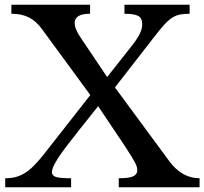

<svg xmlns="http://www.w3.org/2000/svg" viewBox="-20 -790 862 810"><path d="M695 -109Q748 -38 822 -38V0H481V-38Q526 -38 542.5 -46.5Q559 -55 559 -70Q559 -77 557.5 -84.5Q556 -92 550.5 -102.5Q545 -113 535 -129.5Q525 -146 508 -172L394 -342L308 -234Q277 -195 256 -167Q235 -139 222.5 -119Q210 -99 204.5 -86Q199 -73 199 -64Q199 -49 216 -43.5Q233 -38 280 -38V0H2V-38Q26 -38 45.5 -43Q65 -48 84 -59.5Q103 -71 122.5 -90.5Q142 -110 165 -139L361 -389L158 -666Q133 -701 102 -716.5Q71 -732 28 -732V-770H360V-732Q295 -732 295 -693Q295 -667 323 -627L432 -465L530 -589Q558 -624 569 -646Q580 -668 580 -688Q580 -713 563.5 -722.5Q547 -732 505 -732V-770H780V-732Q756 -732 738.5 -728.5Q721 -725 704.5 -714Q688 -703 669.5 -682Q651 -661 624 -626L465 -421Z"/></svg>

Font: SVN-Libre Baskerville
Style: Regular
Weight: 400
Designer: Pablo Impallari, Rodrigo Fuenzalida
Foundry: Pablo Impallari, Rodrigo Fuenzalida
Version: Version 1.000; ttfautohint (v1.8.4)